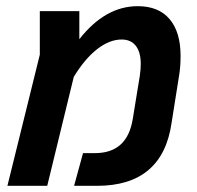

<svg xmlns="http://www.w3.org/2000/svg" viewBox="-20 -602 637 622"><path d="M565 -421Q565 -385 560 -356L536 -205Q507 0 294 0H220L249 -106H288Q392 -106 410 -216L433 -357Q436 -378 436 -395Q436 -433 420 -453.5Q404 -474 374 -474Q335 -474 295 -443Q255 -412 219 -353L133 0H4L109 -425V-566H237V-475Q321 -582 426 -582Q494 -582 529.5 -540Q565 -498 565 -421Z"/></svg>

Font: FiraGO Medium
Style: Italic
Weight: 500
Italic angle: -8°
Designer: bBox Type GmbH
Foundry: bBox Type GmbH
Version: Version 1.001